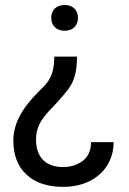

<svg xmlns="http://www.w3.org/2000/svg" viewBox="-20 -558 514 767"><path d="M291.5 -486.8C291.5 -515.6 272.9 -538.1 238.3 -538.1C203.1 -538.1 184.6 -515.6 184.6 -486.8C184.6 -458 203.1 -435.1 238.3 -435.1C272.9 -435.1 291.5 -458 291.5 -486.8ZM196.8 -332C196.8 -284.7 188 -244.1 152.8 -210.4C94.7 -154.3 33.2 -85.4 33.2 2.9C33.2 61.5 50.8 106.9 85.9 139.6C120.6 172.4 169.9 188.5 233.4 188.5C346.2 188.5 433.1 120.6 434.1 9.8H343.8C343.3 43.5 332 68.8 310.1 85C287.6 101.1 262.2 109.4 233.4 109.4C163.1 109.4 124 70.8 124 0C124 -67.9 164.1 -101.6 205.1 -145.5C225.1 -167.5 241.2 -186.5 253.4 -202.6C276.9 -235.4 287.1 -269.5 287.6 -332Z"/></svg>

Font: Vazirmatn
Style: Regular
Weight: 400
Designer: Saber Rastikerdar
Foundry: Saber Rastikerdar
Version: Version 33.003